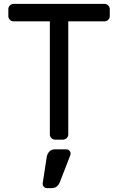

<svg xmlns="http://www.w3.org/2000/svg" viewBox="-20 -720 609 990"><path d="M546 -673V-637Q546 -626 538 -618Q530 -610 519 -610H332V-27Q332 -16 324 -8Q316 0 305 0H264Q253 0 245 -8Q237 -16 237 -27V-610H50Q39 -610 31 -618Q23 -626 23 -637V-673Q23 -684 31 -692Q39 -700 50 -700H519Q530 -700 538 -692Q546 -684 546 -673ZM264 50H322Q331 50 337.5 56.5Q344 63 344 72Q344 76 343 79L289 218Q277 250 246 250H222Q213 250 206.5 243.5Q200 237 200 228V226L221 89Q224 73 234.5 61.5Q245 50 264 50Z"/></svg>

Font: Rubik
Style: Regular
Weight: 400
Designer: Hubert & Fischer
Foundry: Hubert & Fischer
Version: Version 1.100